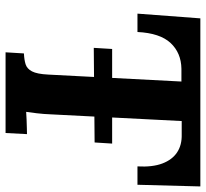

<svg xmlns="http://www.w3.org/2000/svg" viewBox="-45 -695 740 690"><g transform="rotate(90 325.0 -350.0)"><path d="M152 -317 156 -383H496L492 -320ZM650 -700 644 -474H578Q581 -528 567.5 -563.5Q554 -599 527.5 -616.5Q501 -634 463 -633H415L391 -164Q390 -137 387 -112Q384 -87 382 -74Q393 -75 409 -75.5Q425 -76 440 -76.5Q455 -77 462 -77L458 0H168L172 -66Q195 -67 211 -72Q227 -77 236.5 -95Q246 -113 248 -153L273 -632H227Q170 -631 134.5 -593Q99 -555 95 -474H29L46 -700Z"/></g></svg>

Font: Lora
Style: Bold Italic
Weight: 700
Italic angle: -3°
Designer: Olga Karpushina, Alexei Vanyashin (Cyrillic)
Foundry: Cyreal
Version: Version 3.004